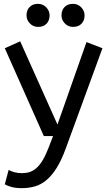

<svg xmlns="http://www.w3.org/2000/svg" viewBox="-20 -747 563 999"><path d="M93 232Q63 232 40.5 226Q18 220 5 212L25 137Q37 144 54.5 149Q72 154 95 154Q116 154 134.5 148Q153 142 170 127Q187 112 202.5 86Q218 60 233 21L256 -39H208L5 -496L85 -532L279 -99L430 -528L513 -496L322 26Q300 86 275.5 125.5Q251 165 223 189Q195 213 162.5 222.5Q130 232 93 232ZM178 -607Q153 -607 135.5 -625Q118 -643 118 -667Q118 -694 134 -710.5Q150 -727 178 -727Q203 -727 220.5 -709Q238 -691 238 -667Q238 -640 222 -623.5Q206 -607 178 -607ZM360 -607Q335 -607 317.5 -625Q300 -643 300 -667Q300 -694 316 -710.5Q332 -727 360 -727Q385 -727 402.5 -709Q420 -691 420 -667Q420 -640 404 -623.5Q388 -607 360 -607Z"/></svg>

Font: ABeeZee
Style: Regular
Weight: 400
Designer: Anja Meiners
Foundry: Anja Meiners
Version: Version 1.001